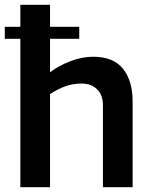

<svg xmlns="http://www.w3.org/2000/svg" viewBox="-22 -782 635 802"><path d="M532 -358V0H408V-343Q408 -385 383.5 -409Q359 -433 319 -433Q283 -433 252 -422Q221 -411 187 -389V0H63V-620H-2V-670H63V-762H187V-670H309V-620H187V-480Q222 -507 271 -526Q320 -545 367 -545Q452 -545 492 -494.5Q532 -444 532 -358Z"/></svg>

Font: Exo SemiBold
Style: Regular
Weight: 600
Designer: Natanael Gama
Foundry: Natanael Gama
Version: Version 1.500